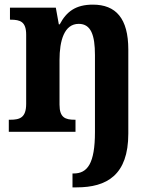

<svg xmlns="http://www.w3.org/2000/svg" viewBox="-20 -569 664 829"><path d="M293 240H311C441 240 534 187 534 8V-355C534 -490 480 -549 381 -549C307 -549 267 -519 238 -464H234L221 -536H23V-484H26C68 -484 93 -475 93 -419V-121C93 -61 66 -52 24 -52H18V0H306V-52H303C262 -52 237 -61 237 -117V-310C237 -393 257 -466 320 -466C373 -466 390 -417 390 -331V1C390 138 357 180 298 180H293Z"/></svg>

Font: Noto Serif Ethiopic SemiCondensed
Style: Bold
Weight: 700
Width: 4
Designer: Monotype Design Team
Foundry: Monotype Imaging Inc.
Version: Version 2.102